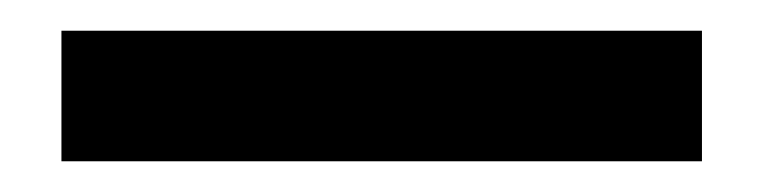

<svg xmlns="http://www.w3.org/2000/svg" viewBox="-20 17 497 125"><path d="M437 37V122H20V37Z"/></svg>

Font: Gemunu Libre ExtraBold
Style: Regular
Weight: 800
Designer: Puspanada Ekanayake, Sola Matas, Pathum Egodawatta, Kosala Senevirathne
Foundry: mooniak
Version: Version 1.100